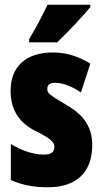

<svg xmlns="http://www.w3.org/2000/svg" viewBox="-20 -786 436 816"><path d="M364 -756V-766H182C161 -722 136 -673 104 -620V-606H223C273 -653 336 -722 364 -756ZM372 -170C372 -255 326 -304 259 -342C188 -384 181 -390 181 -408C181 -426 192 -434 215 -434C253 -434 291 -415 324 -393L364 -516C311 -547 262 -563 205 -563C90 -563 25 -503 25 -400C25 -322 60 -265 128 -231C205 -193 211 -179 211 -161C211 -138 196 -129 166 -129C116 -129 66 -150 26 -174V-21C77 2 129 10 183 10C302 10 372 -51 372 -170Z"/></svg>

Font: Noto Sans Myanmar UI ExtraCondensed Black
Style: Regular
Weight: 900
Width: 2
Designer: Monotype Design Team
Foundry: Monotype Imaging Inc.
Version: Version 2.103